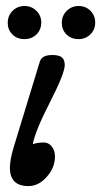

<svg xmlns="http://www.w3.org/2000/svg" viewBox="-20 -609 339 643"><path d="M62 -478Q37.1 -478 21.5 -493.7Q5.9 -509.3 5.9 -532.2Q5.9 -556.6 22.2 -572.8Q38.6 -588.9 62 -588.9Q85.9 -588.9 102.1 -572.5Q118.2 -556.2 118.2 -534.2Q118.2 -509.3 102.1 -493.7Q85.9 -478 62 -478ZM243.2 -478Q218.3 -478 202.6 -493.7Q187 -509.3 187 -532.2Q187 -556.6 203.6 -572.8Q220.2 -588.9 243.2 -588.9Q267.1 -588.9 283 -572.8Q298.8 -556.6 298.8 -534.2Q298.8 -509.8 282.7 -493.9Q266.6 -478 243.2 -478ZM75.2 14.2Q13.2 14.2 13.2 -46.9Q13.2 -74.7 25.9 -116.2L112.8 -400.9Q118.7 -424.8 154.8 -424.8Q177.2 -424.8 187 -417Q196.8 -409.2 196.8 -391.1Q196.8 -363.3 147 -266.1Q97.7 -169.9 89.8 -126Q104.5 -131.8 127 -131.8Q142.6 -131.8 153.3 -118.4Q164.1 -105 164.1 -85Q164.1 -47.9 136.7 -16.8Q109.4 14.2 75.2 14.2Z"/></svg>

Font: Junicode SmCond Medium
Style: Italic
Weight: 500
Width: 4
Italic angle: -11°
Designer: Peter S. Baker
Version: Version 2.206